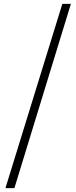

<svg xmlns="http://www.w3.org/2000/svg" viewBox="-20 -792 392 986"><path d="M8 174 300 -772H344L54 174Z"/></svg>

Font: Noto Serif TC ExtraLight
Style: Regular
Weight: 400
Version: Version 2.002-H1;hotconv 1.1.0;makeotfexe 2.6.0